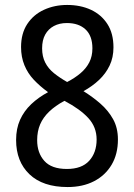

<svg xmlns="http://www.w3.org/2000/svg" viewBox="-20 -745 540 775"><path d="M253 10Q153 10 99 -41.5Q45 -93 45 -180Q45 -226 61 -261.5Q77 -297 106 -324.5Q135 -352 174 -373Q141 -397 116.5 -423Q92 -449 78.5 -482Q65 -515 65 -555Q65 -610 90 -648Q115 -686 157.5 -705.5Q200 -725 251 -725Q305 -725 347 -705.5Q389 -686 413.5 -648Q438 -610 438 -554Q438 -513 422.5 -480.5Q407 -448 380 -422.5Q353 -397 317 -377Q354 -354 385.5 -326.5Q417 -299 436.5 -264Q456 -229 456 -182Q456 -123 430.5 -80Q405 -37 359.5 -13.5Q314 10 253 10ZM250 -63Q310 -63 340 -96Q370 -129 370 -182Q370 -232 336.5 -268.5Q303 -305 240 -338Q203 -318 178.5 -294.5Q154 -271 142 -243Q130 -215 130 -179Q130 -128 159 -95.5Q188 -63 250 -63ZM251 -414Q282 -430 305 -449.5Q328 -469 340.5 -493.5Q353 -518 353 -550Q353 -600 325.5 -626Q298 -652 250 -652Q220 -652 197.5 -640Q175 -628 162.5 -605.5Q150 -583 150 -550Q150 -517 162.5 -492.5Q175 -468 198 -449.5Q221 -431 251 -414Z"/></svg>

Font: Noto Sans Devanagari SemiCondensed
Style: Regular
Weight: 400
Width: 4
Designer: Jelle Bosma - Monotype Design Team
Foundry: Monotype Imaging Inc.
Version: Version 2.006